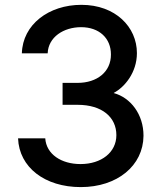

<svg xmlns="http://www.w3.org/2000/svg" viewBox="-20 -757 659 787"><path d="M311.1 9.9C460.6 9.9 567.1 -77.8 568.2 -200.3C568.5 -288.7 514.9 -356.9 446.7 -375.4V-376.4C490.8 -399.9 541.2 -459.5 541.2 -539.4C541.2 -646 453.5 -737.2 313.6 -737.2C180 -737.2 72.8 -656.6 69.6 -538.4H175.4C177.9 -605.1 240.8 -645.6 312.5 -645.6C386.4 -645.6 435 -600.5 434.7 -533.4C435 -463.1 378.6 -417.3 297.9 -417.3H236.5V-327.4H297.9C398.8 -327.4 457 -276.3 457 -203.1C457 -132.5 395.6 -84.5 310 -84.5C231.2 -84.5 169.7 -125 165.5 -190H54C58.6 -71 163.7 9.9 311.1 9.9Z"/></svg>

Font: RED Number Medium
Style: Regular
Weight: 500
Designer: RED UED
Foundry: rsms
Version: Version 1.003;FEAKit 1.0